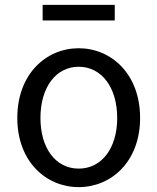

<svg xmlns="http://www.w3.org/2000/svg" viewBox="-20 -755 646 788"><path d="M303 13C436 13 555 -91 555 -271C555 -452 436 -557 303 -557C170 -557 51 -452 51 -271C51 -91 170 13 303 13ZM303 -63C209 -63 146 -146 146 -271C146 -396 209 -481 303 -481C397 -481 461 -396 461 -271C461 -146 397 -63 303 -63ZM155 -671H451V-735H155Z"/></svg>

Font: Noto Sans CJK KR Regular
Style: Regular
Weight: 400
Designer: Ryoko NISHIZUKA (kana & ideographs); Paul D. Hunt (Latin, Greek & Cyrillic); Wenlong ZHANG (bopomofo); Sandoll Communica
Foundry: Adobe Systems Incorporated
Version: Version 1.004;PS 1.004;hotconv 1.0.82;makeotf.lib2.5.63406